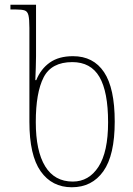

<svg xmlns="http://www.w3.org/2000/svg" viewBox="-20 -780 563 810"><path d="M288 -543Q374 -543 419 -475.5Q464 -408 464 -267Q464 -125 416 -57.5Q368 10 283 10Q199 10 151.5 -57.5Q104 -125 104 -266V-662Q104 -699 100 -715.5Q96 -732 84 -736Q72 -740 47 -740H24V-760H132V-543Q132 -520 131 -494.5Q130 -469 129 -442H133Q152 -489 190 -516Q228 -543 288 -543ZM287 -14Q355 -14 395.5 -76.5Q436 -139 436 -264Q436 -393 399.5 -455.5Q363 -518 285 -518Q197 -518 164 -453.5Q131 -389 131 -265Q131 -143 170.5 -78.5Q210 -14 287 -14Z"/></svg>

Font: Noto Serif Georgian SemiCondensed Thin
Style: Regular
Weight: 100
Width: 4
Designer: Monotype Design Team, Akaki Razmadze
Foundry: Google LLC
Version: Version 2.003; ttfautohint (v1.8.4.7-5d5b)